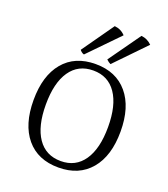

<svg xmlns="http://www.w3.org/2000/svg" viewBox="-135 -816 811 925"><g transform="rotate(20 271.0 -353.5)"><path d="M48 -252Q48 -377 106.5 -447Q165 -517 271 -517Q376 -517 435 -447Q494 -377 494 -252Q494 -127 435 -57Q376 13 271 13Q165 13 106.5 -57Q48 -127 48 -252ZM430 -252Q430 -363 388.5 -423.5Q347 -484 271 -484Q194 -484 152.5 -423.5Q111 -363 111 -252Q111 -141 152.5 -80.5Q194 -20 271 -20Q347 -20 388.5 -80.5Q430 -141 430 -252ZM201 -541Q195 -542 188 -547.5Q181 -553 179 -557L294 -720Q327 -717 349 -693ZM337 -541Q326 -546 315 -557L431 -720Q462 -717 485 -694Z"/></g></svg>

Font: Arima Madurai Light
Style: Regular
Weight: 300
Designer: Joana Correia and Natanael Gama
Foundry: NDISCOVER
Version: Version 1.020